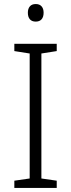

<svg xmlns="http://www.w3.org/2000/svg" viewBox="-20 -931 351 951"><path d="M261 0H51V-36L127 -47V-666L51 -678V-714H261V-678L185 -666V-47L261 -36ZM157 -911Q176 -911 186 -899.5Q196 -888 196 -868Q196 -847 186 -835.5Q176 -824 157 -824Q138 -824 128 -835.5Q118 -847 118 -868Q118 -888 128 -899.5Q138 -911 157 -911Z"/></svg>

Font: Noto Sans Thai Light
Style: Regular
Weight: 300
Designer: Monotype Design Team
Foundry: Monotype Imaging Inc.
Version: Version 2.001